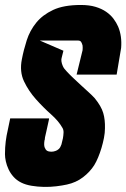

<svg xmlns="http://www.w3.org/2000/svg" viewBox="-20 -736 508 772"><path d="M449 -436H288L312 -534Q313 -544 312 -553Q310 -561 306.5 -567Q303 -573 293 -573H140L235 -532L230 -512Q230 -510 228 -504Q226 -498 227 -489.5Q228 -481 232.5 -470.5Q237 -460 249 -448Q261 -435 276 -421Q291 -407 306 -393Q321 -379 335.5 -366Q350 -353 361 -341Q387 -309 395 -282Q403 -255 402 -220Q402 -202 398 -181.5Q394 -161 388 -141Q382 -121 374.5 -103Q367 -85 359 -72Q342 -45 314 -23.5Q286 -2 249 6Q231 10 206.5 13Q182 16 156.5 15.5Q131 15 107 11Q83 7 65 -2Q47 -11 34.5 -25Q22 -39 14.5 -55Q7 -71 3.5 -87Q0 -103 0 -116Q0 -143 3 -167Q6 -191 11 -212L21 -260H177Q178 -260 176 -251.5Q174 -243 171.5 -231Q169 -219 166 -206Q163 -193 161 -184Q160 -180 160 -175Q160 -173 159 -172Q156 -153 159.5 -143.5Q163 -134 169 -130Q176 -126 186 -126Q195 -126 203 -129Q210 -131 216.5 -137Q223 -143 227 -155Q230 -168 233 -180Q235 -191 235.5 -202.5Q236 -214 231 -222Q216 -249 185 -276.5Q154 -304 124.5 -337Q95 -370 76.5 -409Q58 -448 68 -498Q75 -535 87.5 -574Q100 -613 125.5 -644.5Q151 -676 193.5 -696Q236 -716 305 -716Q339 -716 364 -708.5Q389 -701 407 -688.5Q425 -676 436.5 -660.5Q448 -645 455 -629Q471 -591 467 -543Z"/></svg>

Font: Relentless
Style: Condensed Bold Italic
Weight: 700
Width: 3
Italic angle: -7°
Designer: Sparks studio
Foundry: Sparks Studio
Version: Version 1.101